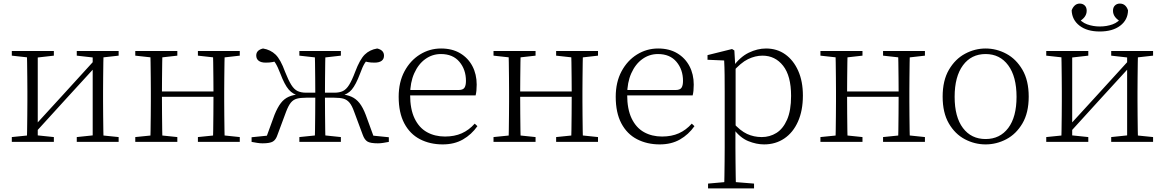

<svg xmlns="http://www.w3.org/2000/svg" viewBox="-20 -793 6511 1073"><path d="M46 0V-27L154 -38H175L281 -27V0ZM409 0V-27L514 -38H535L643 -27V0ZM130 0Q131 -24 131.5 -64.5Q132 -105 132.5 -148.5Q133 -192 133 -226V-283Q133 -316 132.5 -359.5Q132 -403 131.5 -443.5Q131 -484 130 -508H191V0ZM171 -45 141 -61H147L331 -262L516 -465L544 -447H538L354 -246ZM498 0V-508H559Q558 -484 557.5 -443.5Q557 -403 556.5 -359.5Q556 -316 556 -283V-226Q556 -192 556.5 -148.5Q557 -105 557.5 -64.5Q558 -24 559 0ZM46 -482V-508H281V-482L176 -470H155ZM409 -482V-508H643V-482L536 -470H515Z M820 0Q821 -24 821.5 -64.5Q822 -105 822.5 -148.5Q823 -192 823 -226V-283Q823 -316 822.5 -359.5Q822 -403 821.5 -443.5Q821 -484 820 -508H888Q887 -484 886.5 -443Q886 -402 885.5 -357Q885 -312 885 -275V-256Q885 -207 885.5 -157Q886 -107 886.5 -65.5Q887 -24 888 0ZM1169 0Q1171 -24 1171.5 -65.5Q1172 -107 1172.5 -157Q1173 -207 1173 -256V-275Q1173 -312 1172.5 -357Q1172 -402 1171.5 -443Q1171 -484 1169 -508H1236Q1235 -484 1234.5 -443.5Q1234 -403 1233.5 -359.5Q1233 -316 1233 -283V-226Q1233 -192 1233.5 -148.5Q1234 -105 1234.5 -64.5Q1235 -24 1236 0ZM736 0V-27L845 -38H865L971 -27V0ZM736 -482V-508H971V-482L865 -470H845ZM1086 0V-27L1194 -38H1215L1320 -27V0ZM1086 -482V-508H1320V-482L1215 -470H1194ZM853 -252V-282H1203V-252Z M1386 0V-26L1504 -38L1464 -14L1514 -151Q1531 -193 1549.5 -217Q1568 -241 1594 -252.5Q1620 -264 1659 -267L1655 -257Q1617 -265 1593.5 -292.5Q1570 -320 1547 -381Q1532 -420 1519.5 -440Q1507 -460 1488 -479L1534 -453Q1518 -449 1502.5 -446Q1487 -443 1465 -443Q1439 -443 1425.5 -453.5Q1412 -464 1412 -483Q1412 -513 1450 -522Q1492 -515 1520 -488Q1548 -461 1573 -392Q1592 -344 1608 -318.5Q1624 -293 1643.5 -284Q1663 -275 1690 -275H1769V-247H1691Q1659 -247 1639 -241.5Q1619 -236 1605.5 -219.5Q1592 -203 1579 -169L1531 -40Q1522 -12 1505 -2Q1488 8 1447 8Q1433 8 1417.5 5.5Q1402 3 1386 0ZM2153 0Q2137 3 2121.5 5.5Q2106 8 2092 8Q2050 8 2033.5 -2Q2017 -12 2007 -40L1959 -169Q1947 -203 1933 -219.5Q1919 -236 1899.5 -241.5Q1880 -247 1848 -247H1769V-275H1849Q1877 -275 1896 -284Q1915 -293 1931 -318.5Q1947 -344 1965 -392Q1991 -461 2018.5 -488Q2046 -515 2088 -522Q2126 -513 2126 -482Q2126 -463 2112.5 -453Q2099 -443 2073 -443Q2051 -443 2036 -446Q2021 -449 2006 -453L2050 -479Q2031 -460 2018.5 -440Q2006 -420 1992 -381Q1969 -320 1946 -292.5Q1923 -265 1883 -257L1879 -267Q1918 -264 1944 -252.5Q1970 -241 1989 -217Q2008 -193 2024 -151L2074 -14L2035 -38L2153 -26ZM1739 0Q1740 -24 1740.5 -65.5Q1741 -107 1741.5 -156.5Q1742 -206 1742 -253V-270Q1742 -310 1741.5 -356Q1741 -402 1740.5 -443Q1740 -484 1739 -508H1799Q1798 -484 1797.5 -443Q1797 -402 1796.5 -356Q1796 -310 1796 -270V-253Q1796 -206 1796.5 -156.5Q1797 -107 1797.5 -65.5Q1798 -24 1799 0ZM1653 0V-27L1760 -38H1780L1885 -27V0ZM1653 -482V-508H1885V-482L1780 -470H1760Z M2454 14Q2383 14 2327 -15Q2271 -44 2239.5 -103.5Q2208 -163 2208 -252Q2208 -334 2240.5 -394.5Q2273 -455 2327 -488.5Q2381 -522 2445 -522Q2507 -522 2551.5 -495.5Q2596 -469 2620 -423.5Q2644 -378 2644 -320Q2644 -283 2638 -260H2238V-290H2543Q2567 -290 2575.5 -302.5Q2584 -315 2584 -341Q2584 -404 2547.5 -447.5Q2511 -491 2444 -491Q2396 -491 2357 -463Q2318 -435 2295 -383.5Q2272 -332 2272 -263Q2272 -183 2297 -131Q2322 -79 2366 -54.5Q2410 -30 2467 -30Q2520 -30 2560.5 -48Q2601 -66 2633 -102L2648 -88Q2615 -41 2567 -13.5Q2519 14 2454 14Z M2822 0Q2823 -24 2823.5 -64.5Q2824 -105 2824.5 -148.5Q2825 -192 2825 -226V-283Q2825 -316 2824.5 -359.5Q2824 -403 2823.5 -443.5Q2823 -484 2822 -508H2890Q2889 -484 2888.5 -443Q2888 -402 2887.5 -357Q2887 -312 2887 -275V-256Q2887 -207 2887.5 -157Q2888 -107 2888.5 -65.5Q2889 -24 2890 0ZM3171 0Q3173 -24 3173.5 -65.5Q3174 -107 3174.5 -157Q3175 -207 3175 -256V-275Q3175 -312 3174.5 -357Q3174 -402 3173.5 -443Q3173 -484 3171 -508H3238Q3237 -484 3236.5 -443.5Q3236 -403 3235.5 -359.5Q3235 -316 3235 -283V-226Q3235 -192 3235.5 -148.5Q3236 -105 3236.5 -64.5Q3237 -24 3238 0ZM2738 0V-27L2847 -38H2867L2973 -27V0ZM2738 -482V-508H2973V-482L2867 -470H2847ZM3088 0V-27L3196 -38H3217L3322 -27V0ZM3088 -482V-508H3322V-482L3217 -470H3196ZM2855 -252V-282H3205V-252Z M3667 14Q3596 14 3540 -15Q3484 -44 3452.5 -103.5Q3421 -163 3421 -252Q3421 -334 3453.5 -394.5Q3486 -455 3540 -488.5Q3594 -522 3658 -522Q3720 -522 3764.5 -495.5Q3809 -469 3833 -423.5Q3857 -378 3857 -320Q3857 -283 3851 -260H3451V-290H3756Q3780 -290 3788.5 -302.5Q3797 -315 3797 -341Q3797 -404 3760.5 -447.5Q3724 -491 3657 -491Q3609 -491 3570 -463Q3531 -435 3508 -383.5Q3485 -332 3485 -263Q3485 -183 3510 -131Q3535 -79 3579 -54.5Q3623 -30 3680 -30Q3733 -30 3773.5 -48Q3814 -66 3846 -102L3861 -88Q3828 -41 3780 -13.5Q3732 14 3667 14Z M3937 260V233L4049 223H4070L4194 233V260ZM4027 260Q4028 229 4028.5 189.5Q4029 150 4029.5 108.5Q4030 67 4030 32V-278Q4030 -330 4029.5 -374Q4029 -418 4027 -455L3934 -459V-485L4071 -519L4084 -511L4089 -425L4091 -420V-80L4090 -71V32Q4090 66 4090.5 107.5Q4091 149 4091.5 189Q4092 229 4093 260ZM4250 14Q4207 14 4161.5 -4.5Q4116 -23 4077 -75H4064L4076 -108Q4117 -62 4155 -44.5Q4193 -27 4237 -27Q4282 -27 4319 -50Q4356 -73 4378.5 -124Q4401 -175 4401 -257Q4401 -369 4356.5 -425.5Q4312 -482 4241 -482Q4201 -482 4160.5 -462.5Q4120 -443 4073 -389L4064 -420H4076Q4116 -475 4164.5 -498.5Q4213 -522 4261 -522Q4322 -522 4368 -489.5Q4414 -457 4440.5 -398Q4467 -339 4467 -259Q4467 -175 4439.5 -113.5Q4412 -52 4363 -19Q4314 14 4250 14Z M4649 0Q4650 -24 4650.5 -64.5Q4651 -105 4651.5 -148.5Q4652 -192 4652 -226V-283Q4652 -316 4651.5 -359.5Q4651 -403 4650.5 -443.5Q4650 -484 4649 -508H4717Q4716 -484 4715.5 -443Q4715 -402 4714.5 -357Q4714 -312 4714 -275V-256Q4714 -207 4714.5 -157Q4715 -107 4715.5 -65.5Q4716 -24 4717 0ZM4998 0Q5000 -24 5000.5 -65.5Q5001 -107 5001.5 -157Q5002 -207 5002 -256V-275Q5002 -312 5001.5 -357Q5001 -402 5000.5 -443Q5000 -484 4998 -508H5065Q5064 -484 5063.5 -443.5Q5063 -403 5062.5 -359.5Q5062 -316 5062 -283V-226Q5062 -192 5062.5 -148.5Q5063 -105 5063.5 -64.5Q5064 -24 5065 0ZM4565 0V-27L4674 -38H4694L4800 -27V0ZM4565 -482V-508H4800V-482L4694 -470H4674ZM4915 0V-27L5023 -38H5044L5149 -27V0ZM4915 -482V-508H5149V-482L5044 -470H5023ZM4682 -252V-282H5032V-252Z M5488 14Q5427 14 5372 -15Q5317 -44 5282.5 -103.5Q5248 -163 5248 -253Q5248 -343 5283 -403Q5318 -463 5373 -492.5Q5428 -522 5488 -522Q5549 -522 5604 -492.5Q5659 -463 5694 -403Q5729 -343 5729 -253Q5729 -163 5694 -103.5Q5659 -44 5604 -15Q5549 14 5488 14ZM5488 -16Q5568 -16 5614.5 -77.5Q5661 -139 5661 -252Q5661 -365 5614.5 -428Q5568 -491 5488 -491Q5408 -491 5361.5 -428Q5315 -365 5315 -252Q5315 -139 5361.5 -77.5Q5408 -16 5488 -16Z M6126 -617Q6055 -617 6013 -649.5Q5971 -682 5969 -735Q5975 -752 5986.5 -762.5Q5998 -773 6014 -773Q6031 -773 6042 -762.5Q6053 -752 6053 -733Q6053 -714 6041.5 -698.5Q6030 -683 6009 -672L6000 -701Q6022 -669 6055.5 -657Q6089 -645 6126 -645Q6165 -645 6198 -657Q6231 -669 6253 -701L6244 -672Q6223 -683 6211.5 -698.5Q6200 -714 6200 -733Q6200 -752 6211 -762.5Q6222 -773 6238 -773Q6256 -773 6267.5 -762.5Q6279 -752 6284 -735Q6283 -682 6240.5 -649.5Q6198 -617 6126 -617ZM5827 0V-27L5935 -38H5956L6062 -27V0ZM6190 0V-27L6295 -38H6316L6424 -27V0ZM5911 0Q5912 -24 5912.5 -64.5Q5913 -105 5913.5 -148.5Q5914 -192 5914 -226V-283Q5914 -316 5913.5 -359.5Q5913 -403 5912.5 -443.5Q5912 -484 5911 -508H5972V0ZM5952 -45 5922 -61H5928L6112 -262L6297 -465L6325 -447H6319L6135 -246ZM6279 0V-508H6340Q6339 -484 6338.5 -443.5Q6338 -403 6337.5 -359.5Q6337 -316 6337 -283V-226Q6337 -192 6337.5 -148.5Q6338 -105 6338.5 -64.5Q6339 -24 6340 0ZM5827 -482V-508H6062V-482L5957 -470H5936ZM6190 -482V-508H6424V-482L6317 -470H6296Z"/></svg>

Font: Noto Serif JP ExtraLight
Style: Regular
Weight: 200
Designer: Ryoko NISHIZUKA  (kana & ideographs); Frank Grießhammer (Latin, Greek & Cyrillic); Wenlong ZHANG  (bopomofo); Sandoll Co
Foundry: Adobe
Version: Version 2.002-H1;hotconv 1.1.0;makeotfexe 2.6.0